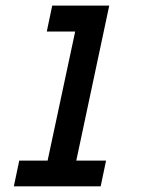

<svg xmlns="http://www.w3.org/2000/svg" viewBox="-20 -657 586 677"><path d="M335 0H28.8L47.9 -90.8H147.9L245.1 -545.9H145L164.1 -637.2H365.2L249 -90.8H354Z"/></svg>

Font: Anonymous Pro
Style: Bold Italic
Weight: 700
Italic angle: -12°
Monospace: yes
Designer: Mark Simonson
Version: Version 1.003